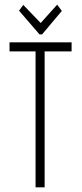

<svg xmlns="http://www.w3.org/2000/svg" viewBox="-20 -806 353 826"><path d="M133 0V-585H21V-624H288V-585H172V0ZM226 -786 246 -759 161 -658H150L62 -760L80 -785L155 -707Z"/></svg>

Font: Inconsolata ExtraCondensed Light
Style: Regular
Weight: 300
Width: 2
Monospace: yes
Designer: Raph Levien, Cyreal, Brenton Simpson
Foundry: Raph Levien, Cyreal, Google
Version: Version 3.100; ttfautohint (v1.8.4.7-5d5b)